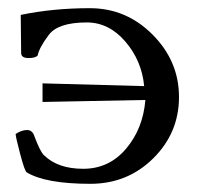

<svg xmlns="http://www.w3.org/2000/svg" viewBox="-20 -447 498 474"><path d="M65.4 -109.4Q79.1 -73.2 87.9 -64.5Q122.1 -30.3 185.5 -30.3Q249 -30.3 291 -79.6Q333 -128.9 338.9 -200.2L85 -195.3V-241.2L335.9 -234.4Q330.1 -296.9 289.6 -344.2Q249 -391.6 194.3 -391.6Q123 -391.6 100.1 -360.4Q76.7 -329.1 73.2 -310.5Q68.4 -303.7 50.3 -303.7Q32.2 -303.7 32.2 -316.4L31.2 -410.2Q111.3 -426.8 201.7 -426.8Q292 -426.8 356.9 -361.3Q421.9 -295.9 421.9 -207.5Q421.9 -119.1 358.4 -56.2Q294.9 6.8 203.1 6.8Q92.8 6.8 45.9 -21.5Q41 -24.4 29.8 -66.9Q18.6 -109.4 18.6 -116.2Q33.2 -126 46.9 -126Q60.5 -126 65.4 -109.4Z"/></svg>

Font: CrimsonText-Roman
Style: Roman
Weight: 400
Version: Version 0.13